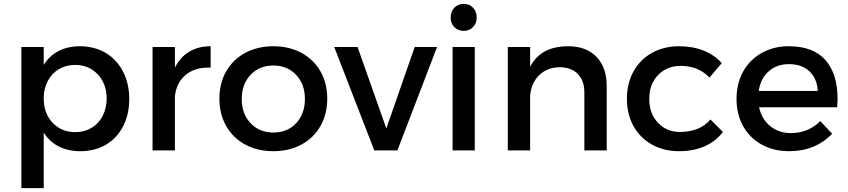

<svg xmlns="http://www.w3.org/2000/svg" viewBox="-20 -774 4363 988"><path d="M645 -264Q645 -185 613.5 -124Q582 -63 525 -29.5Q468 4 393 4Q330 4 282 -20.5Q234 -45 205 -92V194H90V-532H205V-440Q234 -487 281.5 -511.5Q329 -536 391 -536Q466 -536 523.5 -502Q581 -468 613 -406Q645 -344 645 -264ZM529 -268Q529 -317 508.5 -356Q488 -395 451 -417.5Q414 -440 367 -440Q320 -440 283 -418Q246 -396 225.5 -356.5Q205 -317 205 -268Q205 -191 250.5 -142.5Q296 -94 367 -94Q414 -94 451 -116Q488 -138 508.5 -178Q529 -218 529 -268Z M1064 -536V-426H1050Q981 -426 936 -389Q887 -348 880 -278V0H765V-532H880V-426Q907 -480 954 -508Q1001 -536 1064 -536Z M1664 -266Q1664 -187 1629 -125.5Q1594 -64 1531 -30Q1468 4 1387 4Q1305 4 1242 -30Q1179 -64 1144 -125.5Q1109 -187 1109 -266Q1109 -346 1144 -407Q1179 -468 1242 -502Q1305 -536 1387 -536Q1468 -536 1531 -502Q1594 -468 1629 -407Q1664 -346 1664 -266ZM1224 -265Q1224 -188 1269.5 -140Q1315 -92 1387 -92Q1459 -92 1504 -140Q1549 -188 1549 -265Q1549 -341 1503.5 -389Q1458 -437 1387 -437Q1315 -437 1269.5 -389Q1224 -341 1224 -265Z M1906 0 1700 -532H1820L1968 -113L2114 -532H2229L2025 0Z M2309 0V-532H2423V0ZM2433 -684Q2433 -654 2414 -634.5Q2395 -615 2366 -615Q2337 -615 2318 -634.5Q2299 -654 2299 -684Q2299 -715 2318 -734.5Q2337 -754 2366 -754Q2395 -754 2414 -734.5Q2433 -715 2433 -684Z M3102 -331V0H2987V-299Q2987 -359 2953 -393.5Q2919 -428 2859 -428Q2795 -427 2754.5 -387Q2714 -347 2708 -283V0H2593V-532H2708V-430Q2762 -536 2904 -536Q2997 -536 3049.5 -481.5Q3102 -427 3102 -331Z M3694 -449 3631 -375Q3573 -435 3483 -435Q3412 -435 3366.5 -388Q3321 -341 3321 -265Q3321 -190 3365.5 -142.5Q3410 -95 3479 -95Q3581 -95 3636 -159L3700 -95Q3664 -47 3606.5 -21.5Q3549 4 3474 4Q3396 4 3335 -30Q3274 -64 3240 -125Q3206 -186 3206 -265Q3206 -345 3240 -406.5Q3274 -468 3335 -502Q3396 -536 3474 -536Q3545 -536 3601 -513.5Q3657 -491 3694 -449Z M4290 -265Q4290 -252 4288 -222H3886Q3900 -160 3944 -124.5Q3988 -89 4051 -89Q4094 -89 4133 -105Q4172 -121 4201 -151L4262 -86Q4222 -43 4166 -19.5Q4110 4 4042 4Q3961 4 3899.5 -30Q3838 -64 3804 -125Q3770 -186 3770 -265Q3770 -344 3804 -405.5Q3838 -467 3899.5 -501.5Q3961 -536 4039 -536Q4165 -536 4227.5 -465Q4290 -394 4290 -265ZM4040 -444Q3977 -444 3935.5 -407Q3894 -370 3884 -306H4188Q4185 -370 4145 -407Q4105 -444 4040 -444Z"/></svg>

Font: Sapa
Style: Regular
Weight: 400
Version: Version 1.20 June 8, 2016